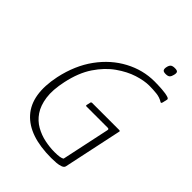

<svg xmlns="http://www.w3.org/2000/svg" viewBox="-232 -916 1032 1032"><g transform="rotate(45 284.0 -400.0)"><path d="M437 -19Q435 -8 420.5 -2.5Q406 3 387 4.5Q368 6 349 6Q180 6 105.5 -77.5Q31 -161 65 -324Q89 -435 146.5 -514Q204 -593 284 -635.5Q364 -678 451 -678Q476 -678 508 -676Q540 -674 560 -667Q565 -665 567 -662Q569 -659 568 -656L562 -629Q560 -624 558.5 -622Q557 -620 553 -622Q531 -636 503.5 -639Q476 -642 447 -642Q409 -642 360 -626.5Q311 -611 260.5 -575.5Q210 -540 170 -480.5Q130 -421 111 -332Q95 -258 102.5 -205.5Q110 -153 133.5 -118.5Q157 -84 191.5 -64.5Q226 -45 264.5 -37Q303 -29 339 -29Q387 -29 399 -39L457 -312Q459 -319 456.5 -321.5Q454 -324 449 -324H286Q285 -324 283.5 -325.5Q282 -327 282 -328L288 -355Q289 -356 290.5 -357.5Q292 -359 294 -359H500Q506 -359 507.5 -357Q509 -355 507 -349ZM500 -777Q497 -763 490 -755.5Q483 -748 465 -748Q448 -748 443.5 -755.5Q439 -763 442 -777Q445 -792 452.5 -799Q460 -806 478 -806Q496 -806 500 -799Q504 -792 500 -777Z"/></g></svg>

Font: Glory ExtraLight
Style: Italic
Weight: 250
Italic angle: -12°
Version: Version 1.011